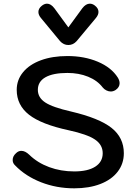

<svg xmlns="http://www.w3.org/2000/svg" viewBox="-20 -1015 743 1045"><path d="M62 -115Q49 -127 49 -144Q49 -165 67 -181Q80 -194 96 -194Q117 -194 139 -173Q184 -129 247.5 -105.5Q311 -82 384 -82Q458 -82 498.5 -108Q539 -134 539 -181Q539 -227 497 -255.5Q455 -284 354 -306Q205 -338 138 -390.5Q71 -443 71 -526Q71 -580 105.5 -622Q140 -664 202.5 -687Q265 -710 347 -710Q439 -710 512.5 -679Q586 -648 621 -593Q631 -577 631 -562Q631 -540 609 -525Q596 -517 583 -517Q571 -517 559 -523Q547 -529 539 -539Q510 -577 459.5 -597.5Q409 -618 347 -618Q269 -618 227.5 -594.5Q186 -571 186 -526Q186 -484 226 -457.5Q266 -431 367 -408Q520 -372 587 -319Q654 -266 654 -181Q654 -124 620.5 -80.5Q587 -37 526 -13.5Q465 10 384 10Q288 10 203.5 -23Q119 -56 62 -115ZM307 -791 202 -918Q189 -934 189 -950Q189 -969 208 -984Q222 -995 236 -995Q257 -995 276 -970L352 -866L428 -970Q447 -995 469 -995Q483 -995 496 -985Q516 -970 516 -950Q516 -934 502 -917L397 -791Q378 -770 352 -770Q326 -770 307 -791Z"/></svg>

Font: Kodchasan SemiBold
Style: Regular
Weight: 600
Version: Version 1.000; ttfautohint (v1.6)